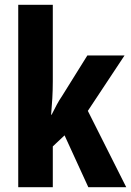

<svg xmlns="http://www.w3.org/2000/svg" viewBox="-20 -780 546 800"><path d="M200 -441V-760H56V0H200V-170L249 -216L348 0H506L346 -318L499 -549H344L238 -379C222 -356 212 -335 195 -302H193C197 -349 200 -390 200 -441Z"/></svg>

Font: Noto Sans Gurmukhi UI ExtraCondensed ExtraBold
Style: Regular
Weight: 800
Width: 2
Designer: Jelle Bosma - Monotype Design Team
Foundry: Monotype Imaging Inc.
Version: Version 2.004